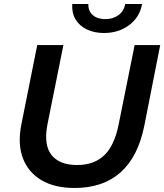

<svg xmlns="http://www.w3.org/2000/svg" viewBox="-20 -924 816 954"><path d="M351 10Q251 10 185.5 -29Q120 -68 93.5 -138.5Q67 -209 86 -305L165 -700H295L216 -307Q196 -205 235.5 -154.5Q275 -104 364 -104Q447 -104 498 -152.5Q549 -201 570 -308L649 -700H776L697 -299Q666 -145 579 -67.5Q492 10 351 10ZM496 -760Q449 -760 412 -777.5Q375 -795 355.5 -827.5Q336 -860 339 -904H419Q418 -869 441 -849Q464 -829 503 -829Q542 -829 569 -849Q596 -869 602 -904H686Q674 -838 621.5 -799Q569 -760 496 -760Z"/></svg>

Font: Montserrat Thin SemiBold
Style: Italic
Weight: 600
Italic angle: -11.3°
Version: Version 9.000